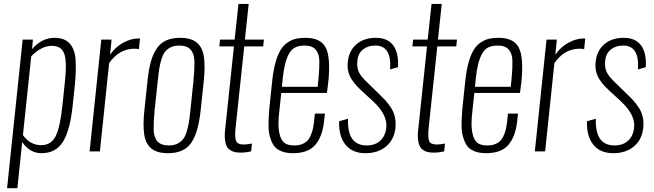

<svg xmlns="http://www.w3.org/2000/svg" viewBox="-20 -783 3382 993"><path d="M192.4 -32.2Q244.6 -32.2 267.8 -78.6Q291 -125 302.7 -236.3L314.5 -349.1Q322.3 -417.5 320.1 -461.2Q317.9 -504.9 300.8 -525.4Q283.7 -545.9 247.1 -545.9Q195.3 -545.9 141.6 -492.2L98.6 -84.5Q136.2 -32.2 192.4 -32.2ZM16.6 190.4 97.2 -578.1H150.4L145.5 -528.8Q195.8 -587.4 262.2 -587.4Q314 -587.4 340.6 -557.6Q367.2 -527.8 370.8 -474.9Q374.5 -421.9 367.7 -348.6L356 -237.8Q342.8 -110.8 306.2 -50.8Q269.5 9.3 194.3 9.3Q134.8 9.3 94.7 -47.9L69.8 190.4Z M443.4 0 503.9 -578.1H557.1L549.3 -500Q577.1 -540.5 617.7 -562.3Q658.2 -584 694.3 -584Q694.8 -584 699 -583.7Q703.1 -583.5 704.1 -583.5L698.2 -528.3Q690.4 -531.2 677.2 -531.2Q595.7 -531.2 544.4 -456.5L496.6 0Z M848.6 9.3Q792 9.3 762.2 -15.6Q732.4 -40.5 725.6 -89.4Q718.8 -138.2 726.6 -210.9L743.2 -367.2Q749 -423.8 759.8 -462.6Q770.5 -501.5 789.8 -530.8Q809.1 -560.1 839.1 -573.7Q869.1 -587.4 911.6 -587.4Q968.3 -587.4 998 -562.5Q1027.8 -537.6 1034.7 -488.5Q1041.5 -439.5 1034.2 -367.2L1017.6 -210.9Q1005.4 -96.2 968.5 -43.5Q931.6 9.3 848.6 9.3ZM853 -30.8Q877.9 -30.8 895.8 -39.1Q913.6 -47.4 925 -60.8Q936.5 -74.2 944.3 -98.6Q952.1 -123 956.3 -147.2Q960.4 -171.4 964.4 -209L981 -369.1Q986.3 -424.8 985.6 -464.6Q984.9 -504.4 966.3 -525.9Q947.8 -547.4 907.2 -547.4Q882.3 -547.4 864.5 -539.1Q846.7 -530.8 835.2 -517.1Q823.7 -503.4 815.9 -479.2Q808.1 -455.1 804.2 -430.7Q800.3 -406.2 796.4 -369.1L779.3 -209Q773.9 -152.8 774.7 -113.3Q775.4 -73.7 793.9 -52.2Q812.5 -30.8 853 -30.8Z M1224.1 6.3Q1194.8 6.3 1176.8 -2.9Q1158.7 -12.2 1151.6 -28.6Q1144.5 -44.9 1142.8 -66.9Q1141.1 -88.9 1144.5 -114.3L1189.9 -543H1114.3L1118.2 -578.1H1193.4L1213.4 -762.7H1266.1L1246.6 -578.1H1344.7L1341.3 -543H1243.2L1198.2 -120.6Q1193.4 -71.3 1201.2 -53.5Q1209 -35.6 1240.2 -35.6Q1255.9 -35.6 1283.2 -40.5L1278.8 -0.5Q1253.9 6.3 1224.1 6.3Z M1438 -334H1623L1627.4 -378.9Q1632.3 -431.2 1631.6 -468.5Q1630.9 -505.9 1612.5 -526.6Q1594.2 -547.4 1555.7 -547.4Q1521 -547.4 1500 -533.9Q1479 -520.5 1464.4 -483.2Q1449.7 -445.8 1442.4 -377.9ZM1496.1 9.3Q1472.2 9.3 1453.9 5.1Q1435.5 1 1419.2 -8.8Q1402.8 -18.6 1392.8 -35.2Q1382.8 -51.8 1375.7 -76.7Q1368.7 -101.6 1368.7 -135.5Q1368.7 -169.4 1372.1 -213.9L1388.2 -368.2Q1394 -421.4 1405 -460.4Q1416 -499.5 1430.7 -523.7Q1445.3 -547.9 1466.1 -562.3Q1486.8 -576.7 1508.8 -582Q1530.8 -587.4 1560.1 -587.4Q1639.6 -587.4 1665.3 -535.4Q1690.9 -483.4 1677.7 -357.4L1670.9 -302.2H1434.6L1424.8 -210Q1416.5 -141.6 1423.3 -101.8Q1430.2 -62 1448 -46.4Q1465.8 -30.8 1500 -30.8Q1514.6 -30.8 1525.9 -32.7Q1537.1 -34.7 1551 -41.7Q1564.9 -48.8 1574.7 -61.3Q1584.5 -73.7 1592.5 -96.9Q1600.6 -120.1 1604 -152.3L1608.4 -195.3H1660.6L1656.2 -157.2Q1647.9 -77.1 1610.8 -33.9Q1573.7 9.3 1496.1 9.3Z M1870.1 9.3Q1802.2 9.3 1766.8 -34.7Q1731.4 -78.6 1733.9 -155.8L1779.8 -168.9Q1777.8 -97.7 1802.2 -64.2Q1826.7 -30.8 1876.5 -30.8Q1919.9 -30.8 1946.8 -55.4Q1973.6 -80.1 1978 -124.5Q1984.4 -189.9 1908.2 -260.3L1846.7 -316.9Q1806.2 -354.5 1790 -387.9Q1773.9 -421.4 1778.8 -463.9Q1785.6 -522.5 1824.5 -554.9Q1863.3 -587.4 1923.3 -587.4Q1985.8 -587.4 2014.4 -547.4Q2043 -507.3 2038.1 -435.5L1997.6 -423.8Q2006.3 -547.4 1921.4 -547.4Q1882.8 -547.4 1857.4 -527.1Q1832 -506.8 1828.1 -469.7Q1824.7 -436.5 1834.7 -413.1Q1844.7 -389.6 1876 -359.9L1938.5 -298.8Q1960.9 -277.3 1973.9 -263.2Q1986.8 -249 2001.7 -226.6Q2016.6 -204.1 2022.2 -178.7Q2027.8 -153.3 2025.4 -123.5Q2019 -61 1977.1 -25.9Q1935.1 9.3 1870.1 9.3Z M2222.7 6.3Q2193.4 6.3 2175.3 -2.9Q2157.2 -12.2 2150.1 -28.6Q2143.1 -44.9 2141.4 -66.9Q2139.6 -88.9 2143.1 -114.3L2188.5 -543H2112.8L2116.7 -578.1H2191.9L2211.9 -762.7H2264.6L2245.1 -578.1H2343.3L2339.8 -543H2241.7L2196.8 -120.6Q2191.9 -71.3 2199.7 -53.5Q2207.5 -35.6 2238.8 -35.6Q2254.4 -35.6 2281.7 -40.5L2277.3 -0.5Q2252.4 6.3 2222.7 6.3Z M2436.5 -334H2621.6L2626 -378.9Q2630.9 -431.2 2630.1 -468.5Q2629.4 -505.9 2611.1 -526.6Q2592.8 -547.4 2554.2 -547.4Q2519.5 -547.4 2498.5 -533.9Q2477.5 -520.5 2462.9 -483.2Q2448.2 -445.8 2440.9 -377.9ZM2494.6 9.3Q2470.7 9.3 2452.4 5.1Q2434.1 1 2417.7 -8.8Q2401.4 -18.6 2391.4 -35.2Q2381.3 -51.8 2374.3 -76.7Q2367.2 -101.6 2367.2 -135.5Q2367.2 -169.4 2370.6 -213.9L2386.7 -368.2Q2392.6 -421.4 2403.6 -460.4Q2414.6 -499.5 2429.2 -523.7Q2443.8 -547.9 2464.6 -562.3Q2485.4 -576.7 2507.3 -582Q2529.3 -587.4 2558.6 -587.4Q2638.2 -587.4 2663.8 -535.4Q2689.5 -483.4 2676.3 -357.4L2669.4 -302.2H2433.1L2423.3 -210Q2415 -141.6 2421.9 -101.8Q2428.7 -62 2446.5 -46.4Q2464.4 -30.8 2498.5 -30.8Q2513.2 -30.8 2524.4 -32.7Q2535.6 -34.7 2549.6 -41.7Q2563.5 -48.8 2573.2 -61.3Q2583 -73.7 2591.1 -96.9Q2599.1 -120.1 2602.5 -152.3L2606.9 -195.3H2659.2L2654.8 -157.2Q2646.5 -77.1 2609.4 -33.9Q2572.3 9.3 2494.6 9.3Z M2746.1 0 2806.6 -578.1H2859.9L2852.1 -500Q2879.9 -540.5 2920.4 -562.3Q2960.9 -584 2997.1 -584Q2997.6 -584 3001.7 -583.7Q3005.9 -583.5 3006.8 -583.5L3001 -528.3Q2993.2 -531.2 2980 -531.2Q2898.4 -531.2 2847.2 -456.5L2799.3 0Z M3151.9 9.3Q3084 9.3 3048.6 -34.7Q3013.2 -78.6 3015.6 -155.8L3061.5 -168.9Q3059.6 -97.7 3084 -64.2Q3108.4 -30.8 3158.2 -30.8Q3201.7 -30.8 3228.5 -55.4Q3255.4 -80.1 3259.8 -124.5Q3266.1 -189.9 3189.9 -260.3L3128.4 -316.9Q3087.9 -354.5 3071.8 -387.9Q3055.7 -421.4 3060.5 -463.9Q3067.4 -522.5 3106.2 -554.9Q3145 -587.4 3205.1 -587.4Q3267.6 -587.4 3296.1 -547.4Q3324.7 -507.3 3319.8 -435.5L3279.3 -423.8Q3288.1 -547.4 3203.1 -547.4Q3164.6 -547.4 3139.2 -527.1Q3113.8 -506.8 3109.9 -469.7Q3106.4 -436.5 3116.5 -413.1Q3126.5 -389.6 3157.7 -359.9L3220.2 -298.8Q3242.7 -277.3 3255.6 -263.2Q3268.6 -249 3283.4 -226.6Q3298.3 -204.1 3304 -178.7Q3309.6 -153.3 3307.1 -123.5Q3300.8 -61 3258.8 -25.9Q3216.8 9.3 3151.9 9.3Z"/></svg>

Font: Oswald
Style: Extra-Light
Weight: 200
Designer: Vernon Adams
Foundry: Vernon Adams
Version: 3.0; ttfautohint (v0.94.23-7a4d-dirty) -l 8 -r 50 -G 200 -x 